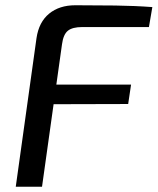

<svg xmlns="http://www.w3.org/2000/svg" viewBox="-20 -711 600 731"><path d="M267 -691Q343 -691 418.5 -690Q494 -689 560 -684L547 -608H293Q256 -608 238.5 -594Q221 -580 216 -542L140 0H40L119 -566Q128 -627 167 -659Q206 -691 267 -691ZM111 -389H479L468 -315L100 -314Z"/></svg>

Font: Exo 2 Medium
Style: Italic
Weight: 500
Italic angle: -8°
Designer: Natanael Gama
Foundry: Natanael Gama
Version: Version 2.010